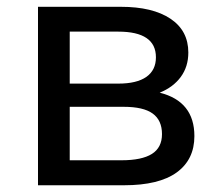

<svg xmlns="http://www.w3.org/2000/svg" viewBox="-20 -550 654 570"><path d="M92.8 0V-529.8H338.9Q433.1 -529.8 486.1 -494.4Q539.1 -459 539.1 -394Q539.1 -352.1 516.6 -321.5Q494.1 -291 454.1 -274.9Q557.1 -249 557.1 -146Q557.1 -76.2 504.6 -38.1Q452.1 0 348.1 0ZM187 -74.2H340.8Q400.9 -74.2 430.9 -93Q460.9 -111.8 460.9 -151.9Q460.9 -192.9 433.3 -212.9Q405.8 -232.9 347.2 -232.9H187ZM187 -301.8H331.1Q386.2 -301.8 414.6 -321.8Q442.9 -341.8 442.9 -379.9Q442.9 -456.1 331.1 -456.1H187Z"/></svg>

Font: Montserrat Medium
Style: Regular
Weight: 500
Designer: Julieta Ulanovsky
Foundry: Julieta Ulanovsky
Version: Version 7.200